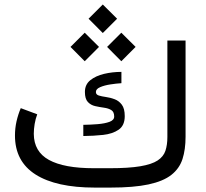

<svg xmlns="http://www.w3.org/2000/svg" viewBox="-20 -851 934 871"><path d="M477.5 -87.9Q564 -87.9 616.2 -96.7Q668.5 -105.5 695.1 -123Q721.7 -140.6 730.5 -167.2Q739.3 -193.8 739.3 -229.5V-667H821.8V-230.5Q821.8 -172.9 807.9 -129.6Q793.9 -86.4 757.3 -57.6Q720.7 -28.8 653.8 -14.4Q586.9 0 481 0H410.2Q234.9 0 141.4 -59.3Q47.9 -118.7 47.9 -236.3Q47.9 -269 54.9 -300.3Q62 -331.5 74.2 -360.4L148.9 -332.5Q141.1 -312 137.2 -288.6Q133.3 -265.1 133.3 -243.7Q133.8 -163.1 202.1 -125.5Q270.5 -87.9 405.3 -87.9ZM357.9 -284.7Q391.1 -285.2 423.3 -287.8Q455.6 -290.5 476.8 -298.3Q498 -306.2 498 -322.3Q498 -343.8 484.6 -351.8Q471.2 -359.9 451.4 -362.5Q431.6 -365.2 411.9 -369.6Q392.1 -374 378.7 -388.2Q365.2 -402.3 365.2 -434.1Q365.2 -467.3 389.6 -487.1Q414.1 -506.8 452.1 -515.9Q490.2 -524.9 530.8 -524.9V-473.6Q507.3 -472.2 480.5 -468Q453.6 -463.9 434.3 -455.6Q415 -447.3 415 -433.6Q415 -421.9 428.2 -417.7Q441.4 -413.6 460.9 -410.9Q480.5 -408.2 500 -400.9Q519.5 -393.6 532.7 -376Q545.9 -358.4 545.9 -324.2Q545.9 -281.7 518.3 -262.7Q490.7 -243.7 447.8 -239Q404.8 -234.4 357.9 -233.9ZM381.8 -766.1 446.3 -830.6 511.2 -766.1 446.3 -701.2ZM465.8 -638.2 530.3 -702.6 595.2 -638.2 530.3 -573.2ZM299.8 -638.2 364.3 -702.6 429.2 -638.2 364.3 -573.2Z"/></svg>

Font: Vazir FD-UI
Style: Regular-FD-UI
Weight: 400
Designer: Saber Rastikerdar
Foundry: Saber Rastikerdar
Version: Version 30.1.0